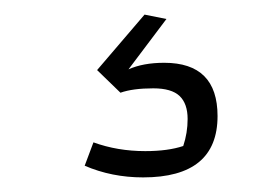

<svg xmlns="http://www.w3.org/2000/svg" viewBox="-20 -27 363 263"><path d="M96 200 108 168Q141 180 179 180Q210 180 231 173Q237 155 237 136Q237 115 226 104.5Q215 94 190 94Q162 94 145 100L113 69L178 -7L208 -1L156 68Q176 59 205 59Q278 59 278 132Q278 216 176 216Q133 216 96 200Z"/></svg>

Font: Athiti Light
Style: Regular
Weight: 300
Designer: CadsonDemak Team
Foundry: CadsonDemak
Version: Version 1.032